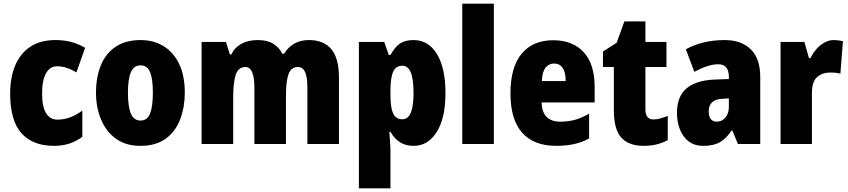

<svg xmlns="http://www.w3.org/2000/svg" viewBox="-20 -780 4595 1040"><path d="M273 10Q157 10 96 -58.5Q35 -127 35 -274Q35 -361 62.5 -426Q90 -491 144.5 -527Q199 -563 280 -563Q327 -563 366.5 -552.5Q406 -542 441 -521L394 -388Q367 -404 341 -412.5Q315 -421 288 -421Q251 -421 229.5 -383.5Q208 -346 208 -274Q208 -202 229.5 -167Q251 -132 291 -132Q360 -132 426 -181V-39Q394 -15 356.5 -2.5Q319 10 273 10Z M981 -278Q981 -201 956.5 -135Q932 -69 878.5 -29.5Q825 10 740 10Q661 10 607.5 -29Q554 -68 527 -133.5Q500 -199 500 -278Q500 -361 526 -425.5Q552 -490 606 -526.5Q660 -563 742 -563Q813 -563 867 -529.5Q921 -496 951 -432.5Q981 -369 981 -278ZM673 -277Q673 -203 689 -165Q705 -127 741 -127Q778 -127 793 -165Q808 -203 808 -278Q808 -352 793 -389Q778 -426 741 -426Q705 -426 689 -389Q673 -352 673 -277Z M1654 -563Q1734 -563 1775 -513.5Q1816 -464 1816 -360V0H1645V-305Q1645 -363 1632.5 -390Q1620 -417 1594 -417Q1557 -417 1543 -379Q1529 -341 1529 -262V0H1358V-305Q1358 -417 1309 -417Q1271 -417 1257 -375.5Q1243 -334 1243 -246V0H1072V-553H1204L1225 -485H1233Q1250 -522 1287 -542.5Q1324 -563 1376 -563Q1429 -563 1461 -542.5Q1493 -522 1509 -489H1519Q1540 -524 1573.5 -543.5Q1607 -563 1654 -563Z M2220 -563Q2301 -563 2347 -487Q2393 -411 2393 -276Q2393 -140 2345.5 -65Q2298 10 2221 10Q2177 10 2146.5 -9.5Q2116 -29 2095 -66H2089Q2091 -34 2093 -9Q2095 16 2095 36V240H1924V-553H2061L2086 -482H2095Q2120 -528 2148.5 -545.5Q2177 -563 2220 -563ZM2160 -424Q2125 -424 2110 -392Q2095 -360 2095 -290V-263Q2095 -197 2109.5 -165.5Q2124 -134 2160 -134Q2220 -134 2220 -275Q2220 -352 2205 -388Q2190 -424 2160 -424Z M2655 0H2484V-760H2655Z M2977 -562Q3082 -562 3141.5 -497.5Q3201 -433 3201 -310V-225H2914Q2916 -121 3016 -121Q3059 -121 3094.5 -131Q3130 -141 3171 -164V-30Q3100 10 2993 10Q2871 10 2808 -61.5Q2745 -133 2745 -274Q2745 -416 2805.5 -489Q2866 -562 2977 -562ZM2982 -436Q2954 -436 2935.5 -414Q2917 -392 2915 -341H3044Q3044 -389 3027.5 -412.5Q3011 -436 2982 -436Z M3520 -133Q3538 -133 3557 -138.5Q3576 -144 3597 -152V-21Q3569 -6 3537.5 2Q3506 10 3466 10Q3385 10 3345 -35Q3305 -80 3305 -182V-417H3246V-501L3320 -548L3362 -664H3476V-553H3590V-417H3476V-187Q3476 -133 3520 -133Z M3906 -563Q3995 -563 4046.5 -513Q4098 -463 4098 -363V0H3977L3947 -73H3943Q3914 -30 3880 -10Q3846 10 3789 10Q3742 10 3710.5 -14Q3679 -38 3663 -78.5Q3647 -119 3647 -169Q3647 -258 3699 -301.5Q3751 -345 3850 -349L3928 -352V-364Q3928 -432 3870 -432Q3818 -432 3741 -391L3695 -513Q3738 -537 3791 -550Q3844 -563 3906 -563ZM3894 -245Q3819 -242 3819 -177Q3819 -121 3863 -121Q3890 -121 3909 -143Q3928 -165 3928 -200V-247Z M4497 -563Q4521 -563 4546 -557L4532 -381Q4522 -384 4509.5 -385.5Q4497 -387 4478 -387Q4433 -387 4405.5 -362Q4378 -337 4378 -276V0H4208V-553H4337L4362 -465H4370Q4381 -489 4400 -511.5Q4419 -534 4444 -548.5Q4469 -563 4497 -563Z"/></svg>

Font: Noto Sans Lao Looped Condensed Black
Style: Regular
Weight: 900
Width: 3
Designer: Mark Frömberg, Ben Mitchell
Foundry: The Fontpad Ltd
Version: Version 1.002; ttfautohint (v1.8.4.7-5d5b)